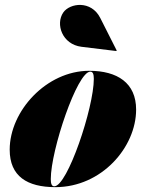

<svg xmlns="http://www.w3.org/2000/svg" viewBox="-20 -762 604 792"><path d="M316 -569 459.5 -551.5 461.5 -553.5 393.5 -688C356 -762 268 -749.5 241 -710.5C208 -662.5 236.5 -579 316 -569ZM208.5 10C399.5 10 541.5 -155 541.5 -310C541.5 -420 464 -470 348 -470C172 -470 20 -304.5 20 -144.5C20 -34.5 92.5 10 208.5 10ZM204 6.5C193 6.5 189.5 -4.5 189.5 -23.5C189.5 -142.5 298.5 -466.5 352.5 -466.5C363.5 -466.5 367 -455.5 367 -436.5C367 -317.5 258 6.5 204 6.5Z"/></svg>

Font: Bodoni* 48pt Fatface
Style: Italic
Weight: 900
Italic angle: -13°
Version: Version 2.3